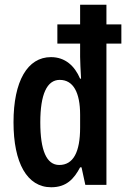

<svg xmlns="http://www.w3.org/2000/svg" viewBox="-20 -780 532 810"><path d="M196 10C260 10 292 -25 318 -74H324L340 0H429V-596H492V-677H429V-760H318V-677H222V-596H318V-540C318 -518 320 -488 322 -448H318C295 -502 255 -539 195 -539C96 -539 37 -438 37 -264C37 -93 94 10 196 10ZM230 -84C176 -84 150 -146 150 -264C150 -382 178 -443 232 -443C289 -443 318 -390 318 -296V-242C318 -138 289 -84 230 -84Z"/></svg>

Font: Noto Sans Hebrew ExtraCondensed SemiBold
Style: Regular
Weight: 600
Width: 2
Designer: Ben Nathan
Foundry: Google LLC
Version: Version 3.001